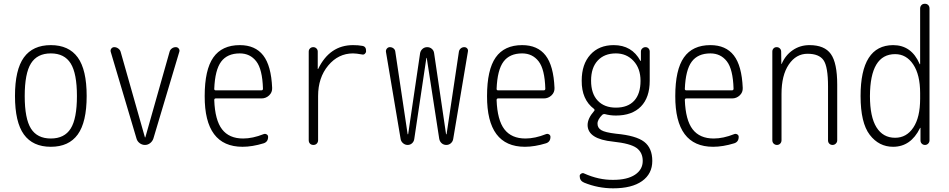

<svg xmlns="http://www.w3.org/2000/svg" viewBox="-20 -770 5040 1020"><path d="M355.5 -433.1Q322.3 -486.3 250 -486.3Q177.7 -486.3 144.5 -433.1Q111.3 -379.9 111.3 -259.8Q111.3 -139.6 144.5 -86.9Q177.7 -34.2 250 -34.2Q322.3 -34.2 355.5 -86.9Q388.7 -139.6 388.7 -259.8Q388.7 -379.9 355.5 -433.1ZM393.1 -55.7Q345.7 9.8 250 9.8Q154.3 9.8 106.9 -55.7Q59.6 -121.1 59.6 -260.3Q59.6 -399.4 106.9 -464.8Q154.3 -530.3 250 -530.3Q345.7 -530.3 393.1 -464.8Q440.4 -399.4 440.4 -260.3Q440.4 -121.1 393.1 -55.7Z M705.1 -34.2 568.4 -494.1Q565.4 -503.9 571.3 -511.7Q577.1 -519.5 586.9 -519.5Q598.6 -519.5 608.4 -512.2Q618.2 -504.9 621.1 -494.1L750 -40H751H752L880.9 -495.1Q883.8 -505.9 893.1 -512.7Q902.3 -519.5 914.1 -519.5Q923.8 -519.5 929.7 -511.7Q935.5 -503.9 932.6 -495.1L794.9 -34.2Q790 -19.5 777.8 -9.8Q765.6 0 750 0Q734.4 0 721.7 -9.8Q709 -19.5 705.1 -34.2Z M1253.9 -486.3Q1187.5 -486.3 1154.8 -442.4Q1122.1 -398.4 1118.2 -297.9Q1118.2 -290 1126 -290H1368.2Q1377 -290 1377 -298.8Q1374 -402.3 1341.3 -444.3Q1308.6 -486.3 1253.9 -486.3ZM1268.6 9.8Q1066.4 9.8 1067.4 -259.8Q1067.4 -399.4 1113.3 -464.8Q1159.2 -530.3 1253.9 -530.3Q1335.9 -530.3 1378.4 -475.6Q1420.9 -420.9 1425.8 -302.7Q1426.8 -279.3 1409.7 -263.2Q1392.6 -247.1 1369.1 -247.1H1126Q1118.2 -247.1 1118.2 -238.3Q1122.1 -131.8 1159.7 -83Q1197.3 -34.2 1271.5 -34.2Q1322.3 -34.2 1380.9 -57.6Q1388.7 -60.5 1396.5 -56.2Q1404.3 -51.8 1404.3 -43Q1404.3 -16.6 1380.9 -8.8Q1320.3 9.8 1268.6 9.8Z M1620.1 -25.4V-496.1Q1620.1 -505.9 1627 -512.7Q1633.8 -519.5 1644 -519.5Q1654.3 -519.5 1661.1 -512.7Q1668 -505.9 1668 -496.1V-403.3H1668.9H1669.9Q1731.4 -530.3 1855.5 -530.3Q1883.8 -530.3 1904.3 -526.4Q1925.8 -523.4 1924.8 -498Q1924.8 -490.2 1918.5 -484.4Q1912.1 -478.5 1904.3 -480.5Q1872.1 -486.3 1855.5 -486.3Q1777.3 -486.3 1723.6 -421.9Q1669.9 -357.4 1669.9 -259.8V-25.4Q1669.9 -14.6 1663.1 -7.3Q1656.2 0 1645 0Q1633.8 0 1627 -6.8Q1620.1 -13.7 1620.1 -25.4Z M2108.4 -31.2 2030.3 -495.1Q2029.3 -504.9 2035.6 -512.2Q2042 -519.5 2050.8 -519.5Q2062.5 -519.5 2070.8 -512.7Q2079.1 -505.9 2080.1 -495.1L2145.5 -57.6Q2145.5 -56.6 2147.5 -56.6Q2148.4 -56.6 2148.4 -57.6L2211.9 -488.3Q2214.8 -502 2225.1 -510.7Q2235.4 -519.5 2249.5 -519.5Q2263.7 -519.5 2273.9 -510.7Q2284.2 -502 2286.1 -488.3L2349.6 -57.6Q2349.6 -56.6 2351.6 -56.6Q2352.5 -56.6 2352.5 -57.6L2418 -496.1Q2419.9 -505.9 2427.7 -512.7Q2435.5 -519.5 2446.3 -519.5Q2456.1 -519.5 2461.9 -512.7Q2467.8 -505.9 2465.8 -496.1L2387.7 -32.2Q2385.7 -18.6 2375.5 -9.3Q2365.2 0 2351.1 0Q2336.9 0 2326.7 -8.8Q2316.4 -17.6 2313.5 -32.2L2247.1 -461.9Q2247.1 -462.9 2246.1 -462.9Q2245.1 -462.9 2245.1 -461.9L2180.7 -31.2Q2178.7 -17.6 2168.9 -8.8Q2159.2 0 2145.5 0Q2131.8 0 2121.1 -9.3Q2110.4 -18.6 2108.4 -31.2Z M2753.9 -486.3Q2687.5 -486.3 2654.8 -442.4Q2622.1 -398.4 2618.2 -297.9Q2618.2 -290 2626 -290H2868.2Q2877 -290 2877 -298.8Q2874 -402.3 2841.3 -444.3Q2808.6 -486.3 2753.9 -486.3ZM2768.6 9.8Q2566.4 9.8 2567.4 -259.8Q2567.4 -399.4 2613.3 -464.8Q2659.2 -530.3 2753.9 -530.3Q2835.9 -530.3 2878.4 -475.6Q2920.9 -420.9 2925.8 -302.7Q2926.8 -279.3 2909.7 -263.2Q2892.6 -247.1 2869.1 -247.1H2626Q2618.2 -247.1 2618.2 -238.3Q2622.1 -131.8 2659.7 -83Q2697.3 -34.2 2771.5 -34.2Q2822.3 -34.2 2880.9 -57.6Q2888.7 -60.5 2896.5 -56.2Q2904.3 -51.8 2904.3 -43Q2904.3 -16.6 2880.9 -8.8Q2820.3 9.8 2768.6 9.8Z M3252 -486.3Q3190.4 -486.3 3155.3 -448.2Q3120.1 -410.2 3120.1 -341.8Q3120.1 -272.5 3155.3 -235.4Q3190.4 -198.2 3252 -198.2Q3315.4 -198.2 3349.1 -234.9Q3382.8 -271.5 3382.8 -340.8Q3382.8 -406.2 3345.7 -446.3Q3308.6 -486.3 3252 -486.3ZM3083 200.2Q3059.6 190.4 3059.6 165Q3059.6 157.2 3067.9 152.3Q3076.2 147.5 3083 151.4Q3161.1 186.5 3237.3 185.5Q3312.5 185.5 3353.5 158.2Q3394.5 130.9 3394.5 85Q3394.5 40 3361.8 16.1Q3329.1 -7.8 3237.3 -17.6Q3102.5 -31.2 3101.6 -105.5Q3101.6 -140.6 3135.7 -179.7Q3141.6 -185.5 3135.7 -191.4Q3069.3 -241.2 3070.3 -341.8Q3070.3 -428.7 3116.2 -479.5Q3162.1 -530.3 3240.2 -530.3Q3336.9 -530.3 3381.8 -447.3Q3381.8 -446.3 3382.8 -446.3Q3384.8 -446.3 3384.8 -447.3V-496.1Q3384.8 -505.9 3392.1 -512.7Q3399.4 -519.5 3409.2 -519.5Q3418.9 -519.5 3425.3 -512.7Q3431.6 -505.9 3431.6 -496.1V-340.8Q3431.6 -252 3384.8 -204.1Q3337.9 -156.2 3252 -156.2Q3220.7 -156.2 3192.4 -164.1Q3185.5 -165 3179.7 -160.2Q3153.3 -133.8 3154.3 -112.3Q3154.3 -90.8 3174.3 -78.6Q3194.3 -66.4 3252.9 -59.6Q3359.4 -49.8 3402.3 -16.6Q3445.3 16.6 3445.3 85Q3445.3 153.3 3391.1 191.9Q3336.9 230.5 3237.3 230.5Q3157.2 230.5 3083 200.2Z M3753.9 -486.3Q3687.5 -486.3 3654.8 -442.4Q3622.1 -398.4 3618.2 -297.9Q3618.2 -290 3626 -290H3868.2Q3877 -290 3877 -298.8Q3874 -402.3 3841.3 -444.3Q3808.6 -486.3 3753.9 -486.3ZM3768.6 9.8Q3566.4 9.8 3567.4 -259.8Q3567.4 -399.4 3613.3 -464.8Q3659.2 -530.3 3753.9 -530.3Q3835.9 -530.3 3878.4 -475.6Q3920.9 -420.9 3925.8 -302.7Q3926.8 -279.3 3909.7 -263.2Q3892.6 -247.1 3869.1 -247.1H3626Q3618.2 -247.1 3618.2 -238.3Q3622.1 -131.8 3659.7 -83Q3697.3 -34.2 3771.5 -34.2Q3822.3 -34.2 3880.9 -57.6Q3888.7 -60.5 3896.5 -56.2Q3904.3 -51.8 3904.3 -43Q3904.3 -16.6 3880.9 -8.8Q3820.3 9.8 3768.6 9.8Z M4107.4 0Q4097.7 0 4090.3 -6.8Q4083 -13.7 4083 -25.4V-496.1Q4083 -505.9 4089.4 -512.7Q4095.7 -519.5 4106 -519.5Q4116.2 -519.5 4123 -512.7Q4129.9 -505.9 4129.9 -496.1L4130.9 -430.7Q4130.9 -429.7 4131.8 -429.7Q4132.8 -429.7 4132.8 -430.7Q4152.3 -476.6 4191.4 -503.4Q4230.5 -530.3 4280.3 -530.3Q4360.4 -530.3 4394 -482.9Q4427.7 -435.5 4427.7 -320.3V-24.4Q4427.7 -14.6 4420.4 -7.3Q4413.1 0 4402.8 0Q4392.6 0 4385.7 -6.8Q4378.9 -13.7 4378.9 -24.4V-310.5Q4378.9 -416 4355 -450.2Q4331.1 -484.4 4270 -484.4Q4209 -484.4 4170.4 -427.2Q4131.8 -370.1 4131.8 -271.5V-25.4Q4131.8 -14.6 4125 -7.3Q4118.2 0 4107.4 0Z M4735.4 -482.4Q4602.5 -482.4 4601.6 -259.8Q4601.6 -149.4 4636.2 -93.8Q4670.9 -38.1 4735.4 -38.1Q4795.9 -38.1 4832 -92.3Q4868.2 -146.5 4868.2 -245.1V-275.4Q4868.2 -373 4831.5 -427.7Q4794.9 -482.4 4735.4 -482.4ZM4724.6 9.8Q4649.4 9.8 4600.6 -53.7Q4551.8 -117.2 4551.8 -259.8Q4551.8 -529.3 4724.6 -530.3Q4822.3 -530.3 4865.2 -430.7Q4865.2 -428.7 4867.2 -428.7Q4868.2 -428.7 4868.2 -429.7V-724.6Q4868.2 -735.4 4875 -742.7Q4881.8 -750 4893.1 -750Q4904.3 -750 4911.1 -743.2Q4918 -736.3 4918 -724.6V-24.4Q4918 -14.6 4911.1 -7.3Q4904.3 0 4894 0Q4883.8 0 4877 -6.8Q4870.1 -13.7 4870.1 -24.4V-89.8Q4870.1 -90.8 4868.2 -90.8Q4867.2 -90.8 4867.2 -88.9Q4818.4 9.8 4724.6 9.8Z"/></svg>

Font: Rounded Mgen+ 2m light
Style: Regular
Weight: 200
Designer: [Source Han Sans]
Ryoko NISHIZUKA  (kana & ideographs); Paul D. Hunt (Latin, Greek & Cyrillic); Wenlong ZHANG  (bopomofo
Version: Version 1.059.20150602